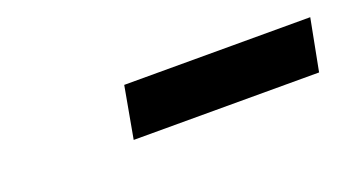

<svg xmlns="http://www.w3.org/2000/svg" viewBox="-26 -830 522 290"><g transform="rotate(-20 235.5 -684.5)"><path d="M172 -726H471L455 -643H157Z"/></g></svg>

Font: TypoPRO Montserrat Alternates
Style: Italic
Weight: 500
Italic angle: -11.3°
Designer: Julieta Ulanovsky
Foundry: Julieta Ulanovsky
Version: Version 6.001